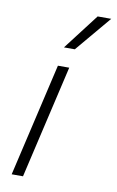

<svg xmlns="http://www.w3.org/2000/svg" viewBox="-85 -788 507 835"><g transform="rotate(10 168.5 -370.5)"><path d="M194 -500 78 0H28L144 -500ZM277 -741H337L204 -583H156Z"/></g></svg>

Font: Work Sans Light
Style: Italic
Weight: 300
Italic angle: -13°
Designer: Wei Huang
Foundry: Wei Huang
Version: Version 2.010; ttfautohint (v1.8.3)